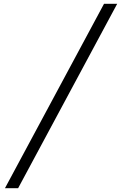

<svg xmlns="http://www.w3.org/2000/svg" viewBox="-20 -843 640 1006"><path d="M6 143 525 -823H594L75 143Z"/></svg>

Font: Iosevka Aile Light Oblique
Style: Regular
Weight: 300
Italic angle: -9°
Designer: Belleve Invis
Foundry: Belleve Invis
Version: Version 31.1.0; ttfautohint (v1.8.4)